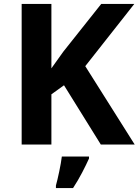

<svg xmlns="http://www.w3.org/2000/svg" viewBox="-20 -734 704 975"><path d="M664 0H492L305 -301L241 -255V0H90V-714H241V-387Q256 -408 271 -429Q286 -450 301 -471L494 -714H662L413 -398ZM432 71Q417 104 397 142.5Q377 181 351 221H264V208Q272 179 281 136Q290 93 294 61H432Z"/></svg>

Font: Noto Sans Ol Chiki
Style: Bold
Weight: 700
Designer: Monotype Design Team, Lewis McGuffie
Foundry: Monotype Imaging Inc.
Version: Version 2.003; ttfautohint (v1.8.4.7-5d5b)